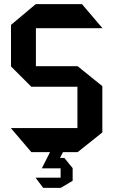

<svg xmlns="http://www.w3.org/2000/svg" viewBox="-20 -733 546 925"><path d="M153 -597V-414H354L473 -318V-95L354 0H283V1L269 28H290L330 77V138L273 172H188L152 124V123H272V78H182V77L221 0H131L33 -115V-116H353V-315H131L33 -413V-613L152 -713H375L473 -598V-597Z"/></svg>

Font: Foldit Thin Medium
Style: Regular
Weight: 500
Version: Version 1.003